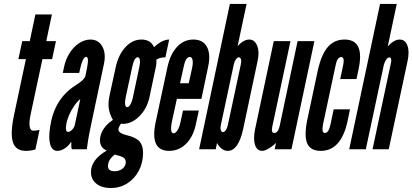

<svg xmlns="http://www.w3.org/2000/svg" viewBox="-20 -755 2086 971"><path d="M111 8Q134.5 8 159 1L180 -98Q167.5 -95.5 161.5 -94.8Q155.5 -94 149.5 -94Q116.5 -94 136.5 -184L194.5 -456H243.5L263 -547H214L242.5 -682H159L130.5 -547H92.5L73 -456H111L51.5 -176Q31 -80 45.2 -36Q59.5 8 111 8Z M270 8Q288 8 307 -4.2Q326 -16.5 338.5 -36H341Q339 -11 343.5 0H419Q423 -31 426 -49.2Q429 -67.5 434.5 -95L505.5 -431Q517 -484.5 497.5 -519.8Q478 -555 437.5 -555Q408 -555 380.2 -536.8Q352.5 -518.5 332.2 -487Q312 -455.5 304 -416.5L297.5 -386H380.5Q397 -467.5 415 -467.5Q430.5 -467.5 421.5 -419.5L412.5 -373Q410.5 -362.5 397.5 -349.8Q384.5 -337 357 -320Q253.5 -252 233.5 -113Q224.5 -57 234 -24.5Q243.5 8 270 8ZM324.5 -88Q309 -88 315 -125.5Q318.5 -148 329.5 -173.2Q340.5 -198.5 355.8 -220.5Q371 -242.5 386 -254L358.5 -124Q355.5 -110.5 345 -99.2Q334.5 -88 324.5 -88Z M540 196Q586.5 196 623.5 172.5Q660.5 149 682 108.5Q703.5 68 703.5 17.5Q703.5 -20 685 -40.2Q666.5 -60.5 622 -71Q579 -81 579 -100Q579 -111 592 -130Q596 -128.5 600.5 -128.5Q646.5 -128.5 685 -167.2Q723.5 -206 736 -264L769 -420Q770.5 -428 771 -434Q771.5 -440 771 -453Q786.5 -465 816.5 -465L835.5 -555Q800.5 -555 759 -516.5Q742.5 -555 695 -555Q650 -555 614.5 -516.8Q579 -478.5 565 -414.5L533.5 -269.5Q526 -234.5 530.2 -206.2Q534.5 -178 551 -148.5Q521 -129.5 503.2 -101.8Q485.5 -74 485.5 -45.5Q485.5 -8.5 519.5 6.5Q440 53 440 115.5Q440 152 467.2 173.8Q494.5 195.5 540 196ZM623 -213Q615 -213 613 -226.5Q611 -240 615.5 -262L648.5 -415.5Q659 -465.5 676.5 -465.5Q685 -465.5 687.2 -451.8Q689.5 -438 684.5 -415.5L652 -262Q647.5 -240.5 639.5 -226.8Q631.5 -213 623 -213ZM559.5 111Q526 111 526 84.5Q526 53 560.5 26.5L589.5 35Q616 43 616 65Q616 84.5 599.8 97.8Q583.5 111 559.5 111Z M835 8Q885.5 8 921.8 -28.5Q958 -65 971 -128.5L985.5 -196H905.5L892.5 -136Q887.5 -112 877.8 -96.5Q868 -81 858 -81Q838.5 -81 848.5 -136L874.5 -255H998.5L1032.5 -417Q1046.5 -481 1026.5 -518Q1006.5 -555 958 -555Q910 -555 875.5 -518.2Q841 -481.5 826.5 -414L766 -131.5Q738.5 8 835 8ZM890.5 -334 907.5 -411Q918 -467 939.5 -467Q950.5 -467 953.8 -451.5Q957 -436 951.5 -411L934.5 -334Z M1132 8Q1184.5 8 1209 -99L1283 -448Q1293 -492.5 1280.5 -523.8Q1268 -555 1240 -555Q1225.5 -555 1210 -545.8Q1194.5 -536.5 1181.5 -521L1227 -735H1142.5L987 0H1071L1077.5 -32Q1086 -15 1100.5 -3.5Q1115 8 1132 8ZM1107.5 -87Q1099.5 -87 1096.5 -97.2Q1093.5 -107.5 1097 -123.5L1162.5 -430Q1165.5 -444.5 1173 -454.8Q1180.5 -465 1188 -465Q1195.5 -465 1198.5 -455Q1201.5 -445 1198 -430L1132.5 -123.5Q1129 -107 1122.2 -97Q1115.5 -87 1107.5 -87Z M1306.5 8Q1318.5 8 1338.8 -3.8Q1359 -15.5 1376 -32.5L1369 0H1454L1570 -547H1485L1394.5 -118.5Q1386 -82.5 1367.5 -82.5Q1350 -82.5 1357 -114.5L1449 -547H1364.5L1269.5 -99Q1260 -49 1270.2 -20.5Q1280.5 8 1306.5 8Z M1602 8Q1705 8 1737.5 -141.5L1750 -202H1667.5L1651.5 -126Q1642.5 -82.5 1623 -82.5Q1605.5 -82.5 1613.5 -126L1677.5 -425.5Q1685.5 -466.5 1705.5 -466.5Q1724 -466.5 1715.5 -425.5L1700.5 -355H1783L1793.5 -405.5Q1825.5 -555 1722.5 -555Q1671 -555 1638.5 -518Q1606 -481 1587.5 -400.5L1533.5 -146.5Q1517.5 -66.5 1534 -29.2Q1550.5 8 1602 8Z M1746 0H1830L1922 -430.5Q1934.5 -464.5 1948.5 -464.5Q1964 -464.5 1956 -431.5L1864 0H1946L2041.5 -448Q2051.5 -495 2040.2 -525Q2029 -555 2001 -555Q1973 -555 1941 -520.5L1986.5 -735H1902Z"/></svg>

Font: League Gothic SemiCondensed Italic
Style: Regular
Weight: 400
Width: 4
Designer: The League of Moveable Type
Version: Version 1.600; ttfautohint (v1.8.3)